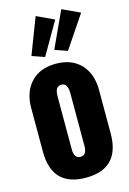

<svg xmlns="http://www.w3.org/2000/svg" viewBox="-153 -1125 802 1198"><g transform="rotate(-15 248.5 -526.0)"><path d="M248 1.5Q29.3 1.5 29.3 -225.6V-507.3Q29.3 -610.8 87.4 -672.6Q145.5 -734.4 248 -734.4Q351.1 -734.4 409.2 -672.6Q467.3 -610.8 467.3 -507.3V-225.6Q467.3 1.5 248 1.5ZM248 -133.3Q270 -133.3 279.5 -149.2Q289.1 -165 289.1 -189.5V-535.2Q289.1 -599.1 248 -599.1Q207 -599.1 207 -535.2V-189.5Q207 -165 216.6 -149.2Q226.1 -133.3 248 -133.3ZM343.3 -792 262.2 -820.3 370.1 -1054.2 484.4 -1001.5ZM195.8 -792 114.7 -820.3 204.6 -1054.2 316.9 -1001.5Z"/></g></svg>

Font: webenart
Style: Regular
Weight: 400
Designer: Vernon Adams
Foundry: Vernon Adams
Version: Version 2.116; ttfautohint (v1.8.3)